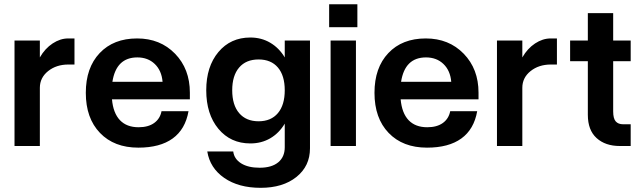

<svg xmlns="http://www.w3.org/2000/svg" viewBox="-20 -692 3038 910"><path d="M48.8 -500H168.9V-419.9Q193.4 -462.4 229.5 -486.1Q265.6 -509.8 303.2 -509.8H333V-386.2H304.2Q247.1 -386.2 208 -355Q168.9 -323.7 168.9 -275.9V0H48.8Z M386.7 -252Q386.7 -371.1 452.4 -440.4Q518.1 -509.8 629.9 -509.8Q739.3 -509.8 809.6 -437.5Q879.9 -365.2 879.9 -252.9V-221.2H510.7Q516.6 -155.8 548.6 -122.3Q580.6 -88.9 636.7 -88.9Q682.6 -88.9 710.7 -109.1Q738.8 -129.4 745.6 -165H873.5Q858.4 -79.1 798.3 -35.6Q738.3 7.8 635.7 7.8Q521 7.8 453.9 -62Q386.7 -131.8 386.7 -252ZM630.9 -419.9Q530.8 -419.9 512.7 -304.2H750.5Q746.1 -357.4 713.6 -388.7Q681.2 -419.9 630.9 -419.9Z M1449.2 -500V11.2Q1449.2 95.2 1385 146.7Q1320.8 198.2 1215.3 198.2Q1110.8 198.2 1043 151.4Q975.1 104.5 962.4 25.9H1085.4Q1089.8 61.5 1123 82.3Q1156.2 103 1210.4 103Q1267.6 103 1298.6 77.4Q1329.6 51.8 1329.6 5.9V-106Q1302.7 -61 1261 -36.6Q1219.2 -12.2 1166.5 -12.2Q1072.8 -12.2 1015.1 -81.5Q957.5 -150.9 957.5 -264.2Q957.5 -376.5 1015.1 -445.3Q1072.8 -514.2 1166.5 -514.2Q1218.8 -514.2 1260.7 -489.5Q1302.7 -464.8 1329.6 -419.9V-500ZM1080.6 -264.2Q1080.6 -194.3 1113.5 -155.8Q1146.5 -117.2 1205.6 -117.2Q1264.6 -117.2 1297.1 -155.8Q1329.6 -194.3 1329.6 -264.2Q1329.6 -334 1297.1 -372.1Q1264.6 -410.2 1205.6 -410.2Q1146 -410.2 1113.3 -371.8Q1080.6 -333.5 1080.6 -264.2Z M1540 -671.9H1673.8V-563H1540ZM1546.9 -500H1667V0H1546.9Z M1754.9 -252Q1754.9 -371.1 1820.6 -440.4Q1886.2 -509.8 1998 -509.8Q2107.4 -509.8 2177.7 -437.5Q2248 -365.2 2248 -252.9V-221.2H1878.9Q1884.8 -155.8 1916.7 -122.3Q1948.7 -88.9 2004.9 -88.9Q2050.8 -88.9 2078.9 -109.1Q2106.9 -129.4 2113.8 -165H2241.7Q2226.6 -79.1 2166.5 -35.6Q2106.4 7.8 2003.9 7.8Q1889.2 7.8 1822 -62Q1754.9 -131.8 1754.9 -252ZM1999 -419.9Q1898.9 -419.9 1880.9 -304.2H2118.7Q2114.3 -357.4 2081.8 -388.7Q2049.3 -419.9 1999 -419.9Z M2335.4 -500H2455.6V-419.9Q2480 -462.4 2516.1 -486.1Q2552.2 -509.8 2589.8 -509.8H2619.6V-386.2H2590.8Q2533.7 -386.2 2494.6 -355Q2455.6 -323.7 2455.6 -275.9V0H2335.4Z M2969.2 -103V0H2917.5Q2849.1 0 2807.6 -37.6Q2766.1 -75.2 2766.1 -147.9V-401.9H2682.1V-500H2766.1V-629.9H2886.2V-500H2969.2V-401.9H2886.2V-164.1Q2886.2 -130.4 2898.2 -116.7Q2910.2 -103 2933.1 -103Z"/></svg>

Font: Overused Grotesk SemiBold
Style: Regular
Weight: 600
Version: Version 0.002